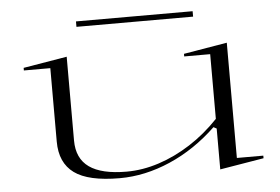

<svg xmlns="http://www.w3.org/2000/svg" viewBox="-49 -728 1181 810"><g transform="rotate(-5 541.5 -322.5)"><path d="M427 15Q294 15 234.5 -28.5Q175 -72 175 -162V-473H63V-484L248 -515V-160Q248 -84 300 -47Q352 -10 458 -10Q526 -10 595 -32.5Q664 -55 729.5 -97Q795 -139 852 -199V-473H742V-484L926 -515V-27H1038V-16L852 15V-158L839 -165Q748 -78 641 -31.5Q534 15 427 15ZM300 -637V-660H794V-637Z"/></g></svg>

Font: Kalnia Expanded ExtraLight
Style: Regular
Weight: 250
Width: 7
Designer: Frida Medrano
Foundry: Frida Medrano
Version: Version 1.105